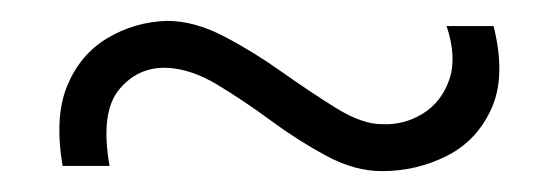

<svg xmlns="http://www.w3.org/2000/svg" viewBox="-20 -378 533 184"><path d="M85 -219H40Q32 -266 44.5 -296Q57 -326 83 -341.5Q109 -357 140 -358Q166 -358 194 -343.5Q222 -329 249.5 -309.5Q277 -290 302 -274.5Q327 -259 346 -259Q367 -258 385 -269Q403 -280 410.5 -301.5Q418 -323 408 -353H453Q465 -305 451 -274Q437 -243 408 -228.5Q379 -214 346 -214Q320 -214 293 -228.5Q266 -243 239.5 -262.5Q213 -282 188 -297Q163 -312 140 -313Q112 -314 94 -292Q76 -270 85 -219Z"/></svg>

Font: Cinzel
Style: Regular
Weight: 400
Designer: Natanael Gama
Version: Version 2.000